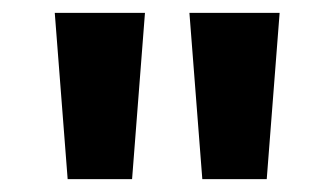

<svg xmlns="http://www.w3.org/2000/svg" viewBox="-20 -734 519 298"><path d="M85 -456H185L205 -714H65ZM294 -456H394L414 -714H274Z"/></svg>

Font: Noto Sans Khmer SemiCondensed
Style: Bold
Weight: 700
Width: 4
Designer: Danh Hong and the Monotype Design Team
Foundry: Monotype Imaging Inc.
Version: Version 2.004